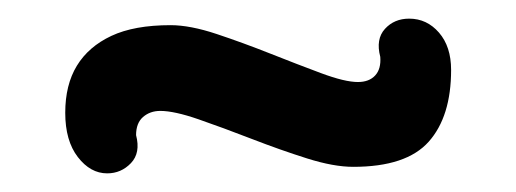

<svg xmlns="http://www.w3.org/2000/svg" viewBox="-20 -426 554 206"><path d="M359 -247Q338 -247 309.5 -256Q281 -265 250 -277Q219 -289 193 -298Q167 -307 152 -307Q141 -307 133.5 -300.5Q126 -294 126 -281Q131 -262 120.5 -251Q110 -240 95 -240Q77 -240 63.5 -257.5Q50 -275 50 -305Q50 -335 62.5 -355.5Q75 -376 99.5 -387.5Q124 -399 163 -399Q184 -399 212.5 -389.5Q241 -380 270 -368.5Q299 -357 324.5 -347.5Q350 -338 364 -338Q376 -338 382.5 -345Q389 -352 388 -365Q383 -384 393 -395Q403 -406 419 -406Q438 -406 451 -391Q464 -376 464 -351Q464 -301 440 -274Q416 -247 359 -247Z"/></svg>

Font: Quicksand SemiBold
Style: Regular
Weight: 600
Designer: Andrew Paglinawan
Foundry: Andrew Paglinawan
Version: Version 3.006